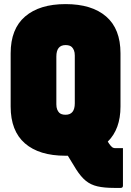

<svg xmlns="http://www.w3.org/2000/svg" viewBox="-20 -740 640 937"><path d="M300 -720Q428 -720 498 -659.5Q568 -599 568 -480V-220Q568 -110 506 -49Q510 -43 513 -38Q520 -28 526.5 -22.5Q533 -17 543 -17H580V166Q580 177 569 177H536Q489 177 456 169.5Q423 162 399 142.5Q375 123 352 87Q342 70 331.5 53.5Q321 37 311 20Q305 20 299 20Q171 20 101.5 -40.5Q32 -101 32 -220V-480Q32 -599 102.5 -659.5Q173 -720 300 -720ZM255 -231Q255 -216 259 -206Q263 -196 269 -190Q279 -180 300 -180Q345 -180 345 -236V-469Q345 -484 341 -494Q337 -504 331 -510Q321 -520 300 -520Q255 -520 255 -464Z"/></svg>

Font: Recursive Mn Lnr St XBk
Style: Regular
Weight: 1000
Monospace: yes
Version: Version 1.079;hotconv 1.0.112;makeotfexe 2.5.65598; ttfautoh